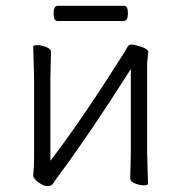

<svg xmlns="http://www.w3.org/2000/svg" viewBox="-20 -631 623 659"><path d="M488 0Q488 5 473.5 5Q459 5 443 -1.5Q427 -8 427 -18L429 -106V-394L420 -380Q286 -169 181 -28Q171 -15 164 -3.5Q157 8 143.5 8Q130 8 112 -5Q94 -18 94 -29V-31Q97 -58 97 -86V-364L94 -471Q94 -476 108.5 -476Q123 -476 139 -469.5Q155 -463 155 -453L153 -364V-79L162 -91Q266 -228 408 -453Q413 -462 417.5 -470Q422 -478 431.5 -478Q441 -478 464.5 -470.5Q488 -463 489 -452L485 -415V-106ZM177 -559Q164 -559 164 -585Q164 -611 178 -611H406Q419 -611 419 -585Q419 -559 405 -559Z"/></svg>

Font: LXGW WenKai TC Light
Style: Regular
Weight: 300
Designer: LXGW / Fontworks Inc.
Foundry: LXGW / Fontworks Inc.
Version: Version 1.330